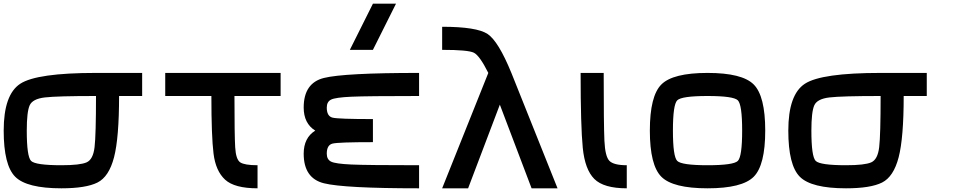

<svg xmlns="http://www.w3.org/2000/svg" viewBox="-20 -1020 5165 1040"><path d="M312.5 -125Q414.1 -125 449.2 -140.6Q484.4 -156.2 492.2 -222.7Q500 -289.1 500 -500Q289.1 -500 222.7 -492.2Q156.2 -484.4 140.6 -449.2Q125 -414.1 125 -312.5Q125 -171.9 148.4 -148.4Q171.9 -125 312.5 -125ZM750 -500H625Q625 -273.4 597.7 -168Q570.3 -62.5 507.8 -31.2Q445.3 0 312.5 0Q125 0 62.5 -62.5Q0 -125 0 -312.5Q0 -507.8 89.8 -566.4Q179.7 -625 500 -625H750Z M1375 -125V0Q1250 0 1199.2 -46.9Q1148.4 -93.8 1136.7 -187.5Q1125 -281.2 1125 -500H875V-625H1500V-500H1250Q1250 -289.1 1253.9 -222.7Q1257.8 -156.2 1281.2 -140.6Q1304.7 -125 1375 -125Z M2250 -500Q1968.8 -500 1882.8 -496.1Q1796.9 -492.2 1773.4 -480.5Q1750 -468.8 1750 -437.5Q1750 -390.6 1781.2 -382.8Q1812.5 -375 2000 -375V-250Q1812.5 -250 1781.2 -242.2Q1750 -234.4 1750 -187.5Q1750 -156.2 1773.4 -144.5Q1796.9 -132.8 1882.8 -128.9Q1968.8 -125 2250 -125V0Q1843.8 0 1734.4 -27.3Q1625 -54.7 1625 -187.5Q1625 -273.4 1687.5 -312.5Q1625 -351.6 1625 -437.5Q1625 -570.3 1734.4 -597.7Q1843.8 -625 2250 -625ZM2000 -750H1875L2000 -1000H2125Z M2625 -625Q2578.1 -718.8 2546.9 -734.4Q2515.6 -750 2375 -750V-875Q2562.5 -875 2621.1 -835.9Q2679.7 -796.9 2750 -625L3000 0H2859.4L2687.5 -453.1L2515.6 0H2375Z M3250 -625Q3250 -343.8 3253.9 -257.8Q3257.8 -171.9 3281.2 -148.4Q3304.7 -125 3375 -125V0Q3250 0 3199.2 -50.8Q3148.4 -101.6 3136.7 -218.8Q3125 -335.9 3125 -625Z M4000 -312.5Q4000 -453.1 3976.6 -476.6Q3953.1 -500 3812.5 -500Q3671.9 -500 3648.4 -476.6Q3625 -453.1 3625 -312.5Q3625 -171.9 3648.4 -148.4Q3671.9 -125 3812.5 -125Q3953.1 -125 3976.6 -148.4Q4000 -171.9 4000 -312.5ZM4125 -312.5Q4125 -125 4062.5 -62.5Q4000 0 3812.5 0Q3625 0 3562.5 -62.5Q3500 -125 3500 -312.5Q3500 -500 3562.5 -562.5Q3625 -625 3812.5 -625Q4000 -625 4062.5 -562.5Q4125 -500 4125 -312.5Z M4562.5 -125Q4664.1 -125 4699.2 -140.6Q4734.4 -156.2 4742.2 -222.7Q4750 -289.1 4750 -500Q4539.1 -500 4472.7 -492.2Q4406.2 -484.4 4390.6 -449.2Q4375 -414.1 4375 -312.5Q4375 -171.9 4398.4 -148.4Q4421.9 -125 4562.5 -125ZM5000 -500H4875Q4875 -273.4 4847.7 -168Q4820.3 -62.5 4757.8 -31.2Q4695.3 0 4562.5 0Q4375 0 4312.5 -62.5Q4250 -125 4250 -312.5Q4250 -507.8 4339.8 -566.4Q4429.7 -625 4750 -625H5000Z"/></svg>

Font: CraftyPE
Style: Regular
Weight: 400
Designer: Erek Butcher
Foundry: Haunted Coop
Version: Version 0.018;April 4, 2024;FontCreator 15.0.0.2962 64-bit